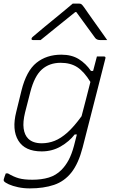

<svg xmlns="http://www.w3.org/2000/svg" viewBox="-26 -839 646 1064"><path d="M314 -536Q371 -536 410.5 -511.5Q450 -487 478 -446H490Q495 -466 500.5 -486Q506 -506 511 -526H550Q561 -526 558 -515Q536 -427 515.5 -348Q495 -269 475 -190Q455 -111 432 -22Q409 67 370 116.5Q331 166 273.5 185.5Q216 205 139 205Q105 205 74.5 198.5Q44 192 23 182.5Q2 173 -4 165Q-7 160 -5 154Q-3 147 -0.5 139.5Q2 132 6 122H18Q50 141 78.5 149Q107 157 154 157Q204 157 244 145Q284 133 314 103Q337 80 354 48.5Q371 17 384 -31Q393 -64 400 -94H388Q358 -55 310.5 -27.5Q263 0 205 0Q112 0 75.5 -60Q39 -120 64 -219L93 -337Q120 -446 176 -491Q232 -536 314 -536ZM130 -71Q156 -45 205 -45Q242 -45 276.5 -58.5Q311 -72 347.5 -104.5Q384 -137 426 -195Q438 -241 450 -287Q462 -333 475 -385Q440 -442 402.5 -466.5Q365 -491 310 -491Q248 -491 206.5 -454.5Q165 -418 142 -329L113 -216Q100 -163 105 -127Q110 -91 130 -71ZM377 -819H413Q421 -819 426 -815Q431 -811 441 -797Q447 -788 461.5 -767.5Q476 -747 495 -720Q514 -693 533.5 -666Q553 -639 568 -617H529Q511 -617 502 -628Q492 -642 464 -680Q436 -718 397 -772H391Q326 -720 280.5 -683Q235 -646 199 -617H157Q147 -617 149 -626Q150 -630 155 -634.5Q160 -639 178 -654Q194 -668 221.5 -690.5Q249 -713 279.5 -738Q310 -763 336.5 -785Q363 -807 377 -819Z"/></svg>

Font: Recursive Mn Lnr St Lt
Style: Italic
Weight: 300
Italic angle: -15°
Monospace: yes
Version: Version 1.079;hotconv 1.0.112;makeotfexe 2.5.65598; ttfautoh